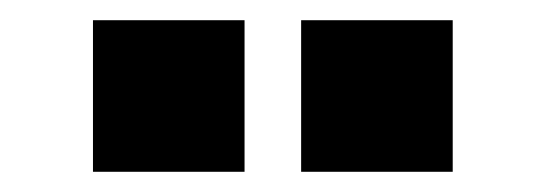

<svg xmlns="http://www.w3.org/2000/svg" viewBox="-20 -752 540 190"><path d="M278 -582V-732H428V-582ZM72 -582V-732H222V-582Z"/></svg>

Font: Nunito Sans Black
Style: Regular
Weight: 900
Designer: Vernon Adams
Foundry: Vernon Adams
Version: Version 3.006; ttfautohint (v1.8.3)